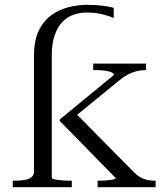

<svg xmlns="http://www.w3.org/2000/svg" viewBox="-20 -777 680 797"><path d="M626 0H385V-27H390Q403 -27 420 -28Q437 -29 449 -32Q461 -35 461 -37L228 -275V-281L453 -466Q453 -473 441.5 -477.5Q430 -482 412.5 -484Q395 -486 376 -486H367V-513H586V-486H583Q565 -486 547 -481.5Q529 -477 511.5 -468Q494 -459 476 -444L280 -284L287 -314L536 -62Q549 -49 562 -41.5Q575 -34 589.5 -30.5Q604 -27 621 -27H626ZM121 -546Q121 -608 140.5 -649Q160 -690 192.5 -713.5Q225 -737 264 -747Q303 -757 342 -757Q378 -757 408 -753Q438 -749 452 -744V-702Q433 -711 404.5 -718Q376 -725 339 -725Q313 -725 287 -716.5Q261 -708 240.5 -687.5Q220 -667 207.5 -632.5Q195 -598 195 -546V-39Q195 -35 206.5 -32.5Q218 -30 235 -28.5Q252 -27 268 -27H278V0H33V-27H41Q64 -27 82 -30Q100 -33 110.5 -41.5Q121 -50 121 -64Z"/></svg>

Font: Roboto Serif 120pt Expanded Light
Style: Regular
Weight: 300
Width: 7
Designer: Greg Gazdowicz
Foundry: Commercial Type
Version: Version 1.008